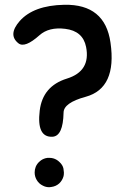

<svg xmlns="http://www.w3.org/2000/svg" viewBox="-20 -741 564 795"><path d="M168.9 -85.9Q176.3 -87.9 184.1 -87.4Q192.4 -87.4 200.2 -85.4Q215.3 -81.1 226.6 -69.8Q239.7 -57.6 242.7 -43Q244.1 -35.2 244.6 -26.9Q244.6 -17.1 243.2 -11.7Q238.3 6.3 225.1 18.6Q211.4 30.8 192.4 33.2Q188.5 33.7 184.1 34.2Q169.9 34.2 157.7 27.8Q141.1 20 131.8 3.9Q123.5 -10.3 123.5 -26.9Q123.5 -39.1 127.9 -50.3Q133.3 -63.5 144.5 -72.8Q154.3 -82 168.9 -85.9ZM61.5 -653.8Q119.1 -718.8 246.1 -721.2Q415 -724.6 437.5 -564.5Q464.8 -376 335 -340.3Q243.2 -315.4 243.2 -274.4Q241.2 -177.2 197.3 -174.8Q130.9 -171.4 144.5 -283.2Q156.7 -384.3 256.8 -415.5Q356.4 -446.3 336.4 -546.9Q323.2 -612.8 250 -621.6Q182.6 -629.9 143.6 -595.2Q83 -541 56.6 -561.5Q11.7 -596.7 61.5 -653.8Z"/></svg>

Font: Comic Relief
Style: Regular
Weight: 400
Designer: Jeff Davis
Foundry: Loudifier
Version: Version 1.0